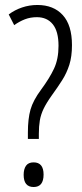

<svg xmlns="http://www.w3.org/2000/svg" viewBox="-20 -744 331 771"><path d="M92 -212Q92 -267 102.5 -304Q113 -341 145 -384Q179 -430 197 -468.5Q215 -507 215 -560Q215 -618 192 -646.5Q169 -675 128 -675Q102 -675 80 -666.5Q58 -658 37 -643L15 -686Q39 -704 68.5 -714Q98 -724 130 -724Q195 -724 232 -683.5Q269 -643 269 -563Q269 -517 258.5 -484Q248 -451 230 -422.5Q212 -394 188 -361Q166 -330 155 -307Q144 -284 140 -260.5Q136 -237 136 -207V-186H92ZM75 -42Q75 -65 84.5 -78.5Q94 -92 115 -92Q155 -92 155 -43Q155 7 115 7Q75 7 75 -42Z"/></svg>

Font: Noto Sans Hebrew ExtraCondensed Light
Style: Regular
Weight: 300
Width: 2
Designer: Monotype Design Team
Foundry: Monotype Imaging Inc.
Version: Version 2.004; ttfautohint (v1.8.4.7-5d5b)